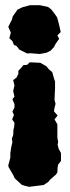

<svg xmlns="http://www.w3.org/2000/svg" viewBox="-20 -539 269 743"><path d="M97 -519H134L166 -512L178 -503L189 -489L201 -472L208 -446L215 -415L202 -402L209 -389L195 -369L189 -357L176 -343L160 -335L134 -330L98 -333L85 -332L55 -347L44 -361L34 -365L28 -380L16 -391L22 -413L12 -435L27 -465L29 -475L48 -502L67 -511ZM95 -298 136 -296 159 -283 169 -271 182 -260 190 -232 193 -224V-197L192 -177L191 -152L195 -137L191 -122L189 -108L203 -92L191 -77L202 -58V-36V-6L205 10L203 21L207 37L216 53V84L205 98L203 109L202 128L197 136L173 157L168 164L149 177L116 181L93 184L76 180L64 176L50 163L37 151L32 140L13 107L12 101L20 71V53L24 28L28 12L26 -3L31 -16L32 -36L35 -50L36 -64L27 -77L34 -94L28 -107L36 -123V-136L28 -155L36 -165L31 -187L36 -208L31 -229L44 -239L51 -253V-265L66 -281L70 -287L85 -288Z"/></svg>

Font: Winky Rough ExtraBold
Style: Regular
Weight: 800
Designer: Simon Atzbach
Foundry: typofactur
Version: Version 1.206; ttfautohint (v1.8.4.7-5d5b)